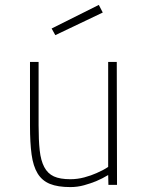

<svg xmlns="http://www.w3.org/2000/svg" viewBox="-20 -752 597 781"><path d="M455 -500 456 0H421L420 -40Q397 -26 371 -15Q349 -6 322 1.5Q295 9 266 9Q215 9 183 -4Q151 -17 133 -46.5Q115 -76 108.5 -123.5Q102 -171 102 -240V-500H137V-242Q137 -182 141.5 -140.5Q146 -99 160 -72.5Q174 -46 199 -34.5Q224 -23 266 -23Q295 -23 323 -30.5Q351 -38 373 -48Q399 -59 420 -73V-500ZM382 -732 398 -701 205 -609 190 -636Z"/></svg>

Font: Panefresco 1wt
Style: Regular
Weight: 250
Version: Version 1.000